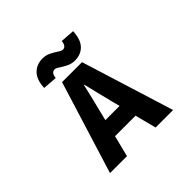

<svg xmlns="http://www.w3.org/2000/svg" viewBox="-227 -1215 1454 1454"><g transform="rotate(-45 500.0 -488.0)"><path d="M611.3 -965.8 724.6 -958Q720.7 -872.1 681.2 -831.1Q641.6 -790 577.1 -790Q542 -790 510.7 -805.7Q479.5 -821.3 457 -836.9Q434.6 -852.5 420.9 -852.5Q385.7 -852.5 380.9 -799.8L265.6 -808.6Q269.5 -893.6 310.1 -934.6Q350.6 -975.6 415 -975.6Q450.2 -975.6 481.4 -960Q512.7 -944.3 535.2 -928.7Q557.6 -913.1 571.3 -913.1Q605.5 -913.1 611.3 -965.8ZM420.9 -308.6H573.2L556.6 -372.1Q545.9 -411.1 526.4 -493.7Q506.8 -576.2 498 -611.3H494.1Q474.6 -523.4 436.5 -372.1ZM650.4 0 606.4 -170.9H386.7L343.8 0H162.1L392.6 -744.1H606.4L837.9 0Z"/></g></svg>

Font: Gen Shin Gothic Monospace Heavy
Style: Bold
Weight: 800
Designer: [Source Han Sans]
Ryoko NISHIZUKA  (kana & ideographs); Paul D. Hunt (Latin, Greek & Cyrillic); Wenlong ZHANG  (bopomofo
Version: Version 1.002.20150607